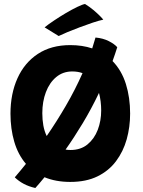

<svg xmlns="http://www.w3.org/2000/svg" viewBox="-20 -886 717 962"><path d="M332 25.5Q259.5 25.5 203 2Q191 17 179.2 30.5Q167.5 44 157 56Q124 48.5 98.8 35Q73.5 21.5 54 2.5Q82 -30 110 -65Q70.5 -111 51.5 -175.8Q32.5 -240.5 32.5 -316.5Q32.5 -416 67.5 -493.8Q102.5 -571.5 169.5 -615.8Q236.5 -660 332 -660Q392.5 -660 442 -643.5Q451 -671 458.5 -698Q496.5 -694.5 525 -680Q553.5 -665.5 567.5 -649.5Q556.5 -614.5 544 -580Q589.5 -533 610.8 -465Q632 -397 632 -317Q632 -249.5 614.8 -188Q597.5 -126.5 561.2 -78.2Q525 -30 468.2 -2.2Q411.5 25.5 332 25.5ZM192 -319Q192 -286 197.2 -257Q202.5 -228 214 -204.5Q263 -275.5 309.5 -355.2Q356 -435 393.5 -519.5Q370.5 -528 342 -528Q295.5 -528 261.8 -500Q228 -472 210 -424.5Q192 -377 192 -319ZM333.5 -134.5Q384.5 -134.5 418.5 -162.5Q452.5 -190.5 469.8 -235.5Q487 -280.5 487 -332.5Q487 -355.5 484.2 -377.8Q481.5 -400 476 -420.5Q437 -339 394 -267.8Q351 -196.5 308.5 -136.5Q320.5 -134.5 333.5 -134.5ZM406 -866Q428 -852.5 447.8 -836Q467.5 -819.5 480.8 -806Q494 -792.5 497.5 -787.5Q476 -783 444.5 -772.5Q413 -762 379.2 -749.2Q345.5 -736.5 317.2 -724.8Q289 -713 274 -705.5L203.5 -749Q222 -764 250.8 -783.2Q279.5 -802.5 310.5 -820.8Q341.5 -839 367.5 -851.5Q393.5 -864 406 -866Z"/></svg>

Font: Grandstander
Style: Bold
Weight: 700
Designer: Tyler Finck
Foundry: Etcetera Type Co
Version: Version 1.200; ttfautohint (v1.8.3)